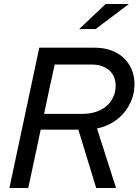

<svg xmlns="http://www.w3.org/2000/svg" viewBox="-20 -938 691 958"><path d="M27 0ZM27 0Q65 -176 101.5 -350Q138 -524 176 -700H452Q497 -700 533.5 -687Q570 -674 596 -650Q622 -626 636.5 -592.5Q651 -559 651 -518Q651 -477 637 -440.5Q623 -404 598 -374.5Q573 -345 538.5 -325Q504 -305 464 -297Q488 -222 511.5 -148.5Q535 -75 559 0H460Q438 -73 415.5 -145Q393 -217 371 -291H183Q168 -217 152 -145Q136 -73 121 0ZM437 -616H253Q239 -554 226 -493Q213 -432 200 -370H395Q428 -370 457.5 -379.5Q487 -389 509 -407Q531 -425 544 -451Q557 -477 557 -511Q557 -559 524.5 -587.5Q492 -616 437 -616ZM507 -918H623L457 -793H375Z"/></svg>

Font: Rosa Sans
Style: Italic
Weight: 400
Italic angle: -12°
Designer: Pentagram / MCKL
Foundry: Pentagram / MCKL
Version: Version 1.005;September 16, 2019;FontCreator 11.5.0.2425 64-